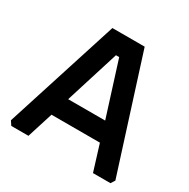

<svg xmlns="http://www.w3.org/2000/svg" viewBox="-156 -834 965 979"><g transform="rotate(30 326.5 -345.0)"><path d="M19 -24 232 -690H422L634 -24L619 0H516L469 -152H184L136 0H35ZM218 -263H436L336 -579H317Z"/></g></svg>

Font: Oxanium ExtraLight SemiBold
Style: Regular
Weight: 600
Version: Version 2.000